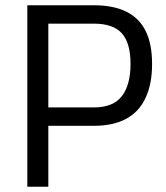

<svg xmlns="http://www.w3.org/2000/svg" viewBox="-20 -711 632 731"><path d="M84 0V-691H337Q487 -691 535 -592Q559 -543 559 -467.5Q559 -392 535 -340Q486 -232 337 -232H164V0ZM164 -302H337Q411 -302 444 -345Q477 -388 477 -467.5Q477 -547 444 -584Q411 -621 337 -621H164Z"/></svg>

Font: Cairo-CLs
Style: CLs-Regular
Weight: 400
Version: Version 3.130;gftools[0.9.24]